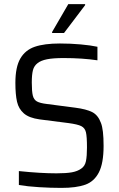

<svg xmlns="http://www.w3.org/2000/svg" viewBox="-20 -908 580 936"><path d="M55 0ZM72 -6V-74Q178 -63 255 -63Q303 -63 330.5 -68Q358 -73 376 -86Q394 -98 399 -122.5Q404 -147 404 -189Q404 -242 399 -263Q394 -284 376.5 -293Q359 -302 314 -308L173 -326Q122 -333 96.5 -355Q71 -377 63 -412Q55 -447 55 -504Q55 -581 79 -622.5Q103 -664 149.5 -680Q196 -696 272 -696Q324 -696 373.5 -691.5Q423 -687 455 -680V-614Q381 -625 290 -625Q239 -625 209 -619Q179 -613 163 -600Q146 -587 140.5 -565.5Q135 -544 135 -506Q135 -462 140 -442Q145 -422 160 -413.5Q175 -405 209 -401L347 -383Q401 -376 429.5 -361.5Q458 -347 472 -309Q485 -277 485 -197Q485 -112 462 -67.5Q439 -23 395.5 -7.5Q352 8 279 8Q227 8 170.5 4.5Q114 1 72 -6ZM234 -747V-752L313 -888H395V-883L292 -747Z"/></svg>

Font: Assailand
Style: Regular
Weight: 400
Designer: Hector Gatti with collaboration of the Omnibus-Type team
Foundry: Omnibus-Type
Version: Version 0.072;October 19, 2019;FontCreator 12.0.0.2547 64-bi